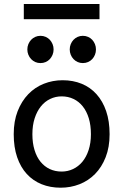

<svg xmlns="http://www.w3.org/2000/svg" viewBox="-20 -896 597 929"><path d="M136.7 -246.6Q136.7 -204.1 147 -170.4Q157.2 -136.7 176 -113.5Q194.8 -90.3 220.7 -78.1Q246.6 -65.9 278.3 -65.9Q307.6 -65.9 333.5 -78.1Q359.4 -90.3 378.7 -113.5Q397.9 -136.7 408.9 -170.4Q419.9 -204.1 419.9 -246.6Q419.9 -289.6 409.7 -323.5Q399.4 -357.4 380.6 -381.1Q361.8 -404.8 335.7 -417.2Q309.6 -429.7 278.3 -429.7Q248.5 -429.7 222.7 -417.2Q196.8 -404.8 177.7 -381.1Q158.7 -357.4 147.7 -323.5Q136.7 -289.6 136.7 -246.6ZM46.4 -246.6Q46.4 -309.6 65.4 -358.2Q84.5 -406.7 116.7 -440.2Q148.9 -473.6 191.9 -490.7Q234.9 -507.8 283.2 -507.8Q333.5 -507.8 375.2 -490.7Q417 -473.6 447 -440.2Q477.1 -406.7 493.7 -358.2Q510.3 -309.6 510.3 -246.6Q510.3 -183.6 491.2 -135.3Q472.2 -86.9 439.9 -54.2Q407.7 -21.5 364.7 -4.6Q321.8 12.2 273.4 12.2Q223.1 12.2 181.4 -4.6Q139.6 -21.5 109.6 -54.2Q79.6 -86.9 63 -135.3Q46.4 -183.6 46.4 -246.6ZM112.3 -656.7Q112.3 -670.4 117.2 -682.4Q122.1 -694.3 130.6 -703.4Q139.2 -712.4 150.6 -717.5Q162.1 -722.7 175.8 -722.7Q189.5 -722.7 201.2 -717.5Q212.9 -712.4 221.2 -703.4Q229.5 -694.3 234.4 -682.4Q239.3 -670.4 239.3 -656.7Q239.3 -643.1 234.4 -631.1Q229.5 -619.1 221.2 -610.1Q212.9 -601.1 201.2 -595.9Q189.5 -590.8 175.8 -590.8Q162.1 -590.8 150.6 -595.9Q139.2 -601.1 130.6 -610.1Q122.1 -619.1 117.2 -631.1Q112.3 -643.1 112.3 -656.7ZM317.4 -656.7Q317.4 -670.4 322.3 -682.4Q327.1 -694.3 335.7 -703.4Q344.2 -712.4 355.7 -717.5Q367.2 -722.7 380.9 -722.7Q394.5 -722.7 406.2 -717.5Q418 -712.4 426.3 -703.4Q434.6 -694.3 439.5 -682.4Q444.3 -670.4 444.3 -656.7Q444.3 -643.1 439.5 -631.1Q434.6 -619.1 426.3 -610.1Q418 -601.1 406.2 -595.9Q394.5 -590.8 380.9 -590.8Q367.2 -590.8 355.7 -595.9Q344.2 -601.1 335.7 -610.1Q327.1 -619.1 322.3 -631.1Q317.4 -643.1 317.4 -656.7ZM95.2 -876.5H461.4V-803.2H95.2Z"/></svg>

Font: Andika New Basic
Style: Regular
Weight: 400
Designer: Victor Gaultney, Annie Olsen, Julie Remington, Don Collingsworth, Eric Hays
Foundry: SIL International
Version: Version 5.500